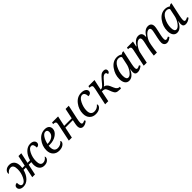

<svg xmlns="http://www.w3.org/2000/svg" viewBox="544 -2352 4169 4169"><g transform="rotate(-45 2629.0 -267.0)"><path d="M403.8 0 455.1 -246.1H381.8Q351.6 -128.4 282.2 -58.1Q212.9 12.2 125 12.2Q67.4 12.2 34.2 -13.2Q1 -38.6 1 -80.1Q1 -110.8 22.9 -130.4Q44.9 -149.9 81.1 -149.9Q81.1 -36.1 144 -36.1Q204.6 -36.1 253.9 -135.5Q303.2 -234.9 303.2 -345.2Q303.2 -481 217.8 -481Q147.5 -481 99.1 -409.2Q90.8 -418.5 90.8 -434.1Q90.8 -474.6 130.9 -509.3Q170.9 -543.9 237.8 -543.9Q312.5 -543.9 354.2 -494.6Q396 -445.3 396 -356.9Q396 -324.2 391.1 -293H464.8L516.1 -536.1H603L550.8 -293H628.9Q660.6 -407.7 729.5 -476.8Q798.3 -545.9 884.8 -545.9Q941.9 -545.9 975.3 -520.8Q1008.8 -495.6 1008.8 -454.1Q1008.8 -423.3 987.3 -403.6Q965.8 -383.8 929.2 -383.8Q929.2 -498 866.2 -498Q805.7 -498 756.3 -398.7Q707 -299.3 707 -189Q707 -53.2 792 -53.2Q863.3 -53.2 911.1 -125Q918.9 -116.2 918.9 -100.1Q918.9 -59.1 878.7 -24.7Q838.4 9.8 772 9.8Q697.8 9.8 655.8 -39.3Q613.8 -88.4 613.8 -176.8Q613.8 -207 620.1 -246.1H541L487.8 0Z M1390.6 -125Q1400.9 -118.7 1400.9 -100.1Q1400.9 -60.1 1353.8 -25.1Q1306.6 9.8 1227.5 9.8Q1140.1 9.8 1086.4 -45.4Q1032.7 -100.6 1032.7 -196.8Q1032.7 -327.6 1117.2 -436.8Q1201.7 -545.9 1330.6 -545.9Q1394 -545.9 1429 -515.6Q1463.9 -485.4 1463.9 -431.2Q1463.9 -350.1 1379.6 -290Q1295.4 -230 1173.8 -230H1156.7Q1147.9 -230 1138.7 -231Q1136.7 -217.3 1136.7 -189Q1136.7 -53.2 1246.6 -53.2Q1332 -53.2 1390.6 -125ZM1147.9 -276.9H1157.7Q1246.1 -276.9 1303.5 -319.8Q1360.8 -362.8 1360.8 -431.2Q1360.8 -498 1302.7 -498Q1254.4 -498 1212.4 -437.3Q1170.4 -376.5 1147.9 -276.9Z M2061 -536.1 1988.8 -202.1Q1976.1 -143.6 1976.1 -101.1Q1976.1 -53.2 2011.7 -53.2Q2036.6 -53.2 2072.8 -75.2L2090.8 -45.9Q2027.3 9.8 1963.9 9.8Q1923.3 9.8 1899.7 -16.8Q1876 -43.5 1876 -85Q1876 -124 1886.7 -173.8L1902.8 -252H1672.9L1620.1 0H1526.9L1610.8 -401.9Q1616.7 -429.7 1616.7 -446.8Q1616.7 -494.1 1546.9 -494.1H1539.1L1547.9 -536.1H1732.9L1682.1 -297.9H1913.1L1962.9 -536.1Z M2512.7 -125Q2522.9 -118.7 2522.9 -100.1Q2522.9 -60.1 2475.8 -25.1Q2428.7 9.8 2349.6 9.8Q2262.2 9.8 2208.5 -45.4Q2154.8 -100.6 2154.8 -196.8Q2154.8 -327.6 2239.3 -436.8Q2323.7 -545.9 2452.6 -545.9Q2521.5 -545.9 2560.1 -518.6Q2598.6 -491.2 2598.6 -450.2Q2598.6 -419.9 2574.5 -399.9Q2550.3 -379.9 2509.8 -379.9Q2509.8 -433.1 2489.3 -465.6Q2468.8 -498 2432.6 -498Q2362.8 -498 2310.8 -393.6Q2258.8 -289.1 2258.8 -189Q2258.8 -53.2 2368.7 -53.2Q2456.1 -53.2 2512.7 -125Z M2641.6 0 2724.6 -387.2Q2733.4 -428.2 2733.4 -446.8Q2733.4 -494.1 2663.6 -494.1H2655.8L2664.6 -536.1H2850.6L2798.8 -293.9Q2840.3 -293.9 2867.4 -318.6Q2894.5 -343.3 2963.9 -428.2Q3023.4 -498.5 3054.7 -520.3Q3085.9 -542 3129.4 -542Q3203.6 -542 3203.6 -481.9Q3203.6 -426.8 3149.4 -418Q3149.4 -474.1 3105.5 -474.1Q3077.6 -474.1 3049.8 -451.4Q3022 -428.7 2965.8 -360.4Q2921.4 -306.6 2894.5 -291Q2925.8 -290 2954.1 -264.6Q2982.4 -239.3 2997.6 -203.1L3032.7 -122.1Q3067.4 -42 3134.8 -42H3137.7L3128.4 0H3093.8Q3020.5 0 2991.2 -19.8Q2961.9 -39.6 2939.5 -94.2L2906.7 -178.2Q2889.2 -223.1 2865.5 -235.6Q2841.8 -248 2788.6 -248L2737.8 0Z M3568.8 -150.9H3562.5Q3490.7 9.8 3375.5 9.8Q3314.5 9.8 3280.5 -38.3Q3246.6 -86.4 3246.6 -172.9Q3246.6 -310.5 3332.3 -428.2Q3418 -545.9 3544.4 -545.9Q3612.3 -545.9 3661.6 -509.8L3705.6 -535.2H3737.8L3669.4 -214.8Q3654.8 -146 3654.8 -104Q3654.8 -53.2 3687.5 -53.2Q3715.8 -53.2 3759.8 -79.1L3777.8 -49.8Q3706.1 9.8 3636.7 9.8Q3558.6 9.8 3558.6 -73.2Q3558.6 -105 3568.8 -150.9ZM3625.5 -464.8Q3602.5 -501 3549.8 -501Q3464.4 -501 3406.5 -392.3Q3348.6 -283.7 3348.6 -168.9Q3348.6 -53.2 3411.6 -53.2Q3461.4 -53.2 3516.1 -127Q3570.8 -200.7 3588.4 -288.1Z M4231.9 0H4136.7Q4136.7 -22.5 4149.4 -103.8Q4162.1 -185.1 4170.9 -225.1L4193.8 -328.6Q4208.5 -389.2 4208.5 -421.9Q4208.5 -481 4162.6 -481Q4106.9 -481 4048.1 -405Q3989.3 -329.1 3973.6 -255.9L3919.9 0H3826.7L3910.6 -401.9Q3916.5 -429.7 3916.5 -446.8Q3916.5 -494.1 3846.7 -494.1H3838.9L3847.7 -536.1H4032.7L4005.9 -410.2H4015.6Q4096.7 -544.9 4197.8 -544.9Q4304.7 -544.9 4304.7 -434.1Q4304.7 -421.9 4302.7 -410.2H4312.5Q4394 -544.9 4494.6 -544.9Q4601.6 -544.9 4601.6 -434.1Q4601.6 -402.3 4583.5 -324.2L4557.6 -206.1Q4544.9 -147.9 4544.9 -101.1Q4544.9 -53.2 4579.6 -53.2Q4608.4 -53.2 4643.6 -76.2L4661.6 -46.9Q4598.1 9.8 4539.6 9.8Q4498.5 9.8 4473.6 -17.1Q4448.7 -43.9 4448.7 -89.8Q4448.7 -135.7 4467.8 -225.1L4484.9 -303.2Q4505.9 -399.4 4505.9 -421.9Q4505.9 -481 4459.5 -481Q4408.2 -481 4353.5 -415.3Q4298.8 -349.6 4276.9 -277.8L4260.7 -206.1Q4254.4 -178.7 4243.2 -99.1Q4231.9 -19.5 4231.9 0Z M5043.9 -150.9H5037.6Q4965.8 9.8 4850.6 9.8Q4789.6 9.8 4755.6 -38.3Q4721.7 -86.4 4721.7 -172.9Q4721.7 -310.5 4807.4 -428.2Q4893.1 -545.9 5019.5 -545.9Q5087.4 -545.9 5136.7 -509.8L5180.7 -535.2H5212.9L5144.5 -214.8Q5129.9 -146 5129.9 -104Q5129.9 -53.2 5162.6 -53.2Q5190.9 -53.2 5234.9 -79.1L5252.9 -49.8Q5181.2 9.8 5111.8 9.8Q5033.7 9.8 5033.7 -73.2Q5033.7 -105 5043.9 -150.9ZM5100.6 -464.8Q5077.6 -501 5024.9 -501Q4939.5 -501 4881.6 -392.3Q4823.7 -283.7 4823.7 -168.9Q4823.7 -53.2 4886.7 -53.2Q4936.5 -53.2 4991.2 -127Q5045.9 -200.7 5063.5 -288.1Z"/></g></svg>

Font: Droid Serif
Style: Italic
Weight: 400
Italic angle: -12°
Designer: Monotype Design team
Foundry: Monotype Imaging Inc.
Version: Version 1.03